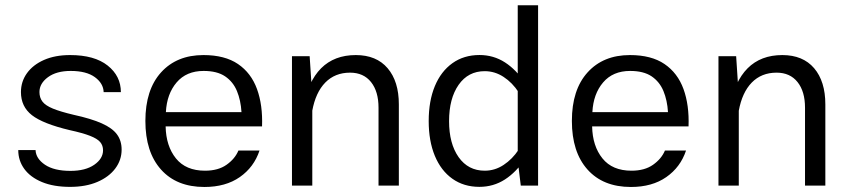

<svg xmlns="http://www.w3.org/2000/svg" viewBox="-20 -725 3319 750"><path d="M253.8 -509.9Q195.2 -509.9 152 -490.9Q108.9 -471.9 85.3 -439.1Q61.8 -406.3 61.8 -365.3Q61.8 -308.6 104.7 -275.1Q147.6 -241.6 252.2 -216.7Q303.5 -205.5 331.7 -194.4Q360 -183.4 371.3 -170.1Q382.5 -156.9 382.5 -137.9Q382.5 -105.3 348.2 -81.4Q313.8 -57.5 255.3 -57.5Q191.3 -57.5 155.7 -81.5Q120.1 -105.6 118.9 -138.8H51.3Q51.3 -97.6 75 -65.1Q98.7 -32.6 144.1 -13.8Q189.4 5 253.8 5Q314.9 5 360.2 -14.3Q405.4 -33.6 430.3 -66.8Q455.1 -99.9 455.1 -140.6Q455.1 -175.4 436.9 -200.1Q418.8 -224.7 377.6 -243.1Q336.5 -261.5 267.8 -276.5Q215.8 -288.8 186.7 -300.8Q157.5 -312.8 145.8 -328.2Q134.1 -343.6 134.1 -365.6Q134.1 -398.9 167.2 -423.4Q200.4 -447.9 256.2 -447.9Q317.1 -447.9 350.5 -423.7Q383.8 -399.4 384.9 -365H452.2Q452.2 -428 400.5 -469Q348.9 -509.9 253.8 -509.9Z M627 -231.2H1003.6Q1006.7 -314.5 983.9 -377.2Q961.1 -439.9 909.7 -474.9Q858.2 -509.9 774.7 -509.9Q670.4 -509.9 609.1 -442.2Q547.9 -374.5 547.9 -252.6Q547.9 -131.1 608.8 -62.9Q669.7 5.4 778.5 5.4Q861.4 5.4 916.8 -33.3Q972.2 -72 993.7 -136.9H911.3Q897.8 -104.5 865 -81.4Q832.2 -58.2 780.8 -58.2Q706 -58.2 667.2 -106.3Q628.5 -154.5 627 -231.2ZM628 -287.1Q631.7 -358.2 669.9 -403Q708.1 -447.9 775.4 -447.9Q828.1 -447.9 859.3 -426.8Q890.6 -405.6 905.6 -369.3Q920.6 -332.9 923.3 -287.1Z M1199.9 0V-348.3L1189.6 -505.4H1120.5V0ZM1538 -317.1Q1538 -407.2 1494.1 -458.6Q1450.3 -509.9 1369.9 -509.9Q1285.9 -509.9 1234.3 -458.3Q1182.8 -406.6 1164.1 -304.5L1199.7 -291.9Q1212.8 -363.8 1250.6 -402.5Q1288.4 -441.2 1347.5 -441.2Q1400.1 -441.2 1429.4 -404.4Q1458.6 -367.7 1458.6 -304.1V0H1538Z M2081.9 -704.5H2002.4V-97.6L2014.3 0H2081.9ZM1654.6 -252.1Q1654.6 -174.1 1678.6 -116.2Q1702.6 -58.4 1747.1 -26.8Q1791.6 4.9 1852.6 4.9Q1907.5 4.9 1952.3 -23.9Q1997.1 -52.8 2031.4 -105.3L2006.2 -140.7Q1981.5 -103.3 1947.3 -80.8Q1913.1 -58.2 1873.5 -58.2Q1808.9 -58.2 1771.5 -111.1Q1734.2 -164.1 1734.2 -251.9Q1734.2 -340.3 1771.5 -393.7Q1808.8 -447 1873.4 -447Q1912.8 -447 1947.1 -424.6Q1981.4 -402.3 2006.2 -364.2L2031.4 -400.1Q1997.1 -452.5 1952.5 -481.3Q1907.8 -510.1 1853 -510.1Q1792 -510.1 1747.3 -478.2Q1702.6 -446.3 1678.6 -388.5Q1654.6 -330.7 1654.6 -252.1Z M2293 -231.2H2669.6Q2672.7 -314.5 2649.9 -377.2Q2627.1 -439.9 2575.7 -474.9Q2524.3 -509.9 2440.7 -509.9Q2336.4 -509.9 2275.2 -442.2Q2213.9 -374.5 2213.9 -252.6Q2213.9 -131.1 2274.8 -62.9Q2335.7 5.4 2444.6 5.4Q2527.4 5.4 2582.8 -33.3Q2638.2 -72 2659.8 -136.9H2577.4Q2563.8 -104.5 2531 -81.4Q2498.2 -58.2 2446.8 -58.2Q2372 -58.2 2333.3 -106.3Q2294.5 -154.5 2293 -231.2ZM2294 -287.1Q2297.7 -358.2 2335.9 -403Q2374.1 -447.9 2441.5 -447.9Q2494.1 -447.9 2525.4 -426.8Q2556.6 -405.6 2571.6 -369.3Q2586.6 -332.9 2589.3 -287.1Z M2865.9 0V-348.3L2855.6 -505.4H2786.5V0ZM3204 -317.1Q3204 -407.2 3160.2 -458.6Q3116.3 -509.9 3036 -509.9Q2951.9 -509.9 2900.4 -458.3Q2848.8 -406.6 2830.1 -304.5L2865.8 -291.9Q2878.8 -363.8 2916.6 -402.5Q2954.4 -441.2 3013.5 -441.2Q3066.1 -441.2 3095.4 -404.4Q3124.6 -367.7 3124.6 -304.1V0H3204Z"/></svg>

Font: Estedad VF
Style: Regular
Weight: 100
Designer: Amin Abedi
Version: Version 7.3